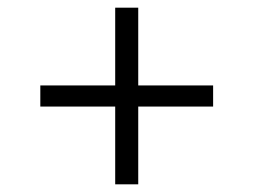

<svg xmlns="http://www.w3.org/2000/svg" viewBox="-20 -573 660 500"><path d="M85 -350.5H535V-295.5H85ZM340 -553V-93H280V-553Z"/></svg>

Font: Monaspace Xenon Var ExtraLight
Style: Regular
Weight: 200
Designer: Riley Cran and the Lettermatic Team
Version: Version 1.200 (Monaspace Xenon Var)